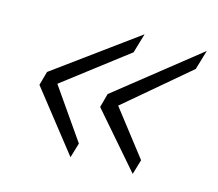

<svg xmlns="http://www.w3.org/2000/svg" viewBox="-77 -567 768 677"><g transform="rotate(15 307.0 -228.0)"><path d="M231.9 15.1 60.1 -203.1 74.2 -253.9 372.1 -471.2 351.1 -399.9 120.1 -223.1 248 -39.1ZM459 15.1 287.1 -183.1 300.8 -233.9 599.1 -471.2 578.1 -399.9 347.2 -204.1 475.1 -39.1Z"/></g></svg>

Font: IntelOne Mono Light
Style: Italic
Weight: 300
Italic angle: -16°
Designer: Fred Shallcrass
Foundry: Frere-Jones Type LLC
Version: Version 1.200;hotconv 1.1.0;makeotfexe 2.6.0;FJTRelease1.2